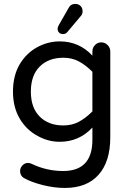

<svg xmlns="http://www.w3.org/2000/svg" viewBox="-20 -719 656 975"><path d="M100.6 184.6Q82 172.9 82 149.4Q82 133.8 93.8 121.1Q105.5 108.4 122.1 108.4Q129.9 108.4 139.6 112.3Q215.8 149.4 300.8 149.4Q449.2 149.4 449.2 -8.8V-71.3Q381.8 1 283.2 1Q224.6 1 171.9 -28.3Q114.3 -58.6 80.1 -116.7Q45.9 -174.8 45.9 -253.9Q45.9 -335.9 81.1 -394.5Q115.2 -450.2 169.4 -479.5Q223.6 -508.8 283.2 -508.8Q381.8 -508.8 449.2 -436.5V-458Q449.2 -476.6 462.4 -490.2Q475.6 -503.9 494.1 -503.9Q512.7 -503.9 526.4 -490.2Q540 -476.6 540 -458V-21.5Q540 101.6 480.5 168.5Q420.9 235.4 309.6 235.4Q254.9 235.4 196.8 220.7Q138.7 206.1 100.6 184.6ZM301.8 -82Q344.7 -82 379.4 -100.1Q414.1 -118.2 449.2 -153.3V-354.5Q414.1 -389.6 379.4 -407.7Q344.7 -425.8 301.8 -425.8Q226.6 -425.8 181.6 -380.9Q136.7 -335.9 136.7 -253.9Q136.7 -171.9 181.6 -127Q226.6 -82 301.8 -82ZM279.3 -592.8 329.1 -679.7Q338.9 -699.2 362.3 -699.2Q377.9 -699.2 388.7 -689Q399.4 -678.7 399.4 -662.1Q399.4 -646.5 389.6 -636.7L322.3 -556.6Q313.5 -545.9 299.8 -545.9Q288.1 -545.9 280.3 -553.2Q272.5 -560.5 272.5 -573.2Q272.5 -581.1 279.3 -592.8Z"/></svg>

Font: jf-openhuninn-2.0
Style: Regular
Weight: 400
Designer: [Kosugi Maru]
Designed by MOTOYA      

[Varela Round]
Joe Prince (Latin component); Avraham Cornfeld (Hebrew component)
Foundry: justfont CO.,LTD.
Version: 2.0